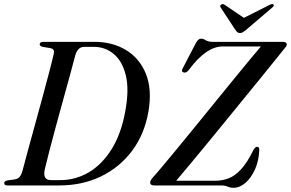

<svg xmlns="http://www.w3.org/2000/svg" viewBox="-20 -904 1418 936"><path d="M0.5 -11.5Q0.5 -21 16.5 -24.5L52.5 -29.5Q66 -32 74.2 -40.2Q82.5 -48.5 89 -69Q98.5 -106 114.5 -164.5Q130.5 -223 149.2 -291Q168 -359 186.2 -426.2Q204.5 -493.5 219.2 -549.8Q234 -606 241.5 -639.5Q245 -653.5 241.2 -660.2Q237.5 -667 224.5 -669.5L189 -675.5Q173.5 -679 173.5 -687.5Q173.5 -700 191.5 -700H440.5Q528.5 -700 594.8 -659.8Q661 -619.5 691.5 -543.5Q722 -467.5 703.5 -359.5Q684.5 -250 624.2 -169.2Q564 -88.5 472.8 -44.2Q381.5 0 269 0H15.5Q0.5 0 0.5 -11.5ZM274.5 -26Q349 -26 413.8 -64.5Q478.5 -103 525 -178.2Q571.5 -253.5 591 -363Q610.5 -469 593 -538.2Q575.5 -607.5 533.8 -641.5Q492 -675.5 438 -675.5H390Q359.5 -675.5 347.5 -636Q338.5 -601 323 -544.5Q307.5 -488 289.2 -422Q271 -356 253 -289.8Q235 -223.5 220.5 -167.8Q206 -112 198 -77Q187.5 -26 228 -26ZM1058 0H731.5Q712 0 712 -15Q712.5 -21 716.5 -27.5Q720.5 -34 727 -41Q740.5 -55.5 771.5 -92.5Q802.5 -129.5 844.8 -180.8Q887 -232 935 -291Q983 -350 1031.8 -410Q1080.5 -470 1124.2 -523.5Q1168 -577 1201.5 -617.5Q1235 -658 1252 -677.5H1065.5Q985 -677.5 900.5 -563Q887 -545.5 873.5 -551.5Q861 -556.5 873.5 -576L935.5 -695.5Q947 -715.5 959.5 -715.5Q971 -715.5 983 -707.8Q995 -700 1018 -700H1358Q1378 -700 1378 -687Q1378 -681 1373.2 -675Q1368.5 -669 1361.5 -661Q1348 -644 1317.5 -606.2Q1287 -568.5 1245.5 -517.2Q1204 -466 1156.2 -407.8Q1108.5 -349.5 1060.5 -290.5Q1012.5 -231.5 968.8 -178.5Q925 -125.5 891 -84.8Q857 -44 839 -23H1031.5Q1064 -23 1094.8 -34.8Q1125.5 -46.5 1155.5 -79Q1185.5 -111.5 1215.5 -173Q1224.5 -188.5 1233 -188.5Q1244.5 -188.5 1244 -173Q1242 -121 1223.5 -79.2Q1205 -37.5 1177 -13Q1149 11.5 1118.5 11.5Q1102.5 11.5 1089.8 5.8Q1077 0 1058 0ZM1180.5 -759Q1171 -751.5 1164.5 -747.2Q1158 -743 1149.5 -743Q1141.5 -743 1136.8 -747.2Q1132 -751.5 1127 -759L1056 -867Q1049.5 -876 1058.5 -882Q1066.5 -887 1076 -880L1169 -817L1294 -880Q1308 -887 1313 -882Q1318.5 -876 1307 -867Z"/></svg>

Font: Fraunces 72pt S000
Style: Italic
Weight: 400
Italic angle: -16°
Version: Version 1.000; ttfautohint (v1.8.3)